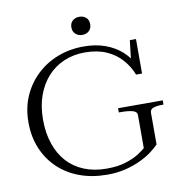

<svg xmlns="http://www.w3.org/2000/svg" viewBox="-95 -977 1022 1075"><g transform="rotate(-10 416.0 -439.0)"><path d="M729 -289V-109Q713 -92 686 -71.5Q659 -51 620.5 -32.5Q582 -14 534 -2Q486 10 429 10Q343 10 272.5 -16Q202 -42 151 -90.5Q100 -139 72 -206Q44 -273 44 -355Q44 -436 73 -502.5Q102 -569 153.5 -618Q205 -667 273.5 -693.5Q342 -720 421 -720Q490 -720 543.5 -700.5Q597 -681 635.5 -647Q674 -613 694 -569L668 -581L683 -710H718V-514H684Q665 -563 630 -602Q595 -641 543.5 -663.5Q492 -686 422 -686Q357 -686 302.5 -662.5Q248 -639 209 -595.5Q170 -552 148.5 -491.5Q127 -431 127 -355Q127 -279 148 -217.5Q169 -156 208 -113Q247 -70 303.5 -47Q360 -24 431 -24Q494 -24 539 -38Q584 -52 613 -70.5Q642 -89 655 -101V-289Q655 -309 629.5 -315.5Q604 -322 567 -322H552V-346H806V-322H798Q770 -322 749.5 -315.5Q729 -309 729 -289ZM427 -785Q404 -785 388.5 -799Q373 -813 373 -837Q373 -861 388.5 -874.5Q404 -888 427 -888Q450 -888 465 -874.5Q480 -861 480 -837Q480 -813 465 -799Q450 -785 427 -785Z"/></g></svg>

Font: Roboto Serif 120pt Expanded Light
Style: Regular
Weight: 300
Width: 7
Designer: Greg Gazdowicz
Foundry: Commercial Type
Version: Version 1.008